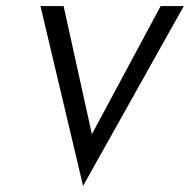

<svg xmlns="http://www.w3.org/2000/svg" viewBox="-20 -600 624 631"><path d="M113 -580 253 11 584 -580H508L282 -159L189 -580Z"/></svg>

Font: Charger Sport
Style: DfNrwObl
Weight: 400
Designer: Jasper
Foundry: Cannot Into Space Fonts
Version: Version 1.1